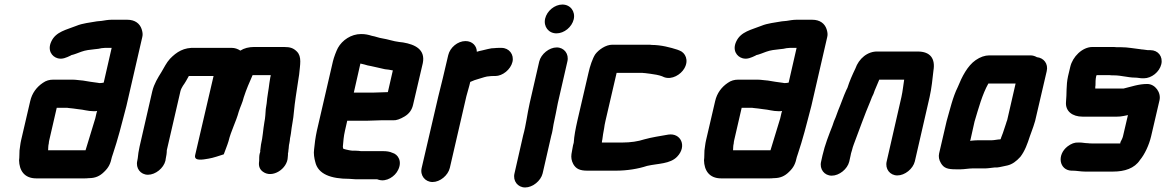

<svg xmlns="http://www.w3.org/2000/svg" viewBox="-20 -719 5139 846"><path d="M357 -57H192C193 -68 192 -76 195 -87C195 -92 196 -96 197 -101L230 -244H272C275 -244 279 -244 283 -243L302 -241C309 -240 316 -239 324 -238C349 -236 367 -229 393 -229C398 -229 403 -229 408 -230C404 -219 403 -209 400 -198C385 -148 371 -102 357 -57ZM421 -353C418 -353 415 -353 412 -354C392 -357 365 -360 346 -364L326 -366C317 -367 310 -368 301 -368H214C198 -368 183 -364 169 -354C142 -336 121 -309 113 -273L73 -101C71 -93 70 -85 69 -78L66 -56C65 -43 66 -25 64 -13C65 31 86 67 140 67H350C357 67 364 67 371 66C400 66 420 57 439 38C460 18 467 1 473 -27C474 -31 476 -36 478 -42C489 -76 497 -101 507 -138C516 -174 528 -215 537 -252L607 -556C610 -567 608 -579 604 -591C596 -615 575 -632 541 -632H471C457 -632 440 -629 428 -627L407 -625C375 -619 345 -617 316 -605C274 -588 226 -580 206 -536C188 -498 208 -469 235 -462C255 -457 272 -465 291 -474L294 -476C308 -479 324 -486 338 -491C357 -498 377 -500 396 -502L414 -504C422 -506 433 -508 442 -508H472L437 -355C432 -354 427 -353 421 -353Z M587 -22 585 -11C577 22 599 51 632 51C665 51 701 22 709 -11L710 -18C713 -33 715 -44 715 -57L775 -317C777 -326 782 -334 786 -341C795 -353 805 -371 812 -384H921L840 -36C833 -7 875 -16 899 -20C919 -23 950 -34 966 -39C973 -59 981 -77 987 -97C998 -143 1020 -182 1032 -227C1039 -249 1049 -268 1054 -290C1066 -327 1079 -356 1093 -388H1173C1173 -385 1172 -382 1171 -378C1170 -370 1168 -362 1167 -353C1164 -325 1157 -292 1155 -264L1151 -238C1150 -224 1149 -199 1145 -181C1139 -147 1138 -115 1130 -82C1129 -73 1128 -65 1127 -58C1126 -55 1126 -53 1127 -51L1124 -41C1122 -32 1122 -22 1122 -11L1121 -1C1120 16 1126 29 1139 38C1180 68 1247 25 1248 -27L1249 -38C1248 -40 1249 -42 1249 -43C1250 -48 1251 -53 1251 -58C1253 -68 1252 -77 1255 -88C1257 -95 1257 -103 1258 -110C1259 -116 1261 -123 1262 -132C1265 -163 1273 -195 1275 -226C1279 -270 1287 -317 1294 -364L1298 -390C1302 -434 1311 -469 1288 -492C1273 -507 1259 -512 1231 -512H1100C1077 -512 1056 -507 1039 -496C1027 -504 1014 -508 1002 -508H841C790 -511 758 -490 729 -460C712 -441 705 -424 691 -401C676 -377 659 -350 651 -317L595 -73C591 -54 588 -37 587 -22Z M1625 -311H1539L1568 -439L1585 -435C1595 -432 1605 -429 1614 -428C1635 -424 1656 -418 1676 -414L1693 -412L1709 -409H1711L1689 -313H1687C1675 -313 1640 -311 1625 -311ZM1659 -189H1712C1726 -188 1743 -194 1763 -206C1783 -218 1795 -235 1800 -257L1843 -441C1855 -501 1809 -523 1756 -532L1739 -534C1713 -537 1690 -546 1664 -550C1649 -552 1633 -559 1619 -561C1603 -566 1590 -569 1571 -569C1527 -569 1488 -542 1469 -508C1462 -495 1451 -466 1447 -449L1376 -142C1370 -114 1366 -84 1364 -61C1361 -43 1365 -20 1369 -6C1381 49 1439 69 1519 69C1528 69 1539 71 1549 71H1642L1648 73C1683 84 1721 58 1734 30C1753 -7 1735 -39 1708 -46C1698 -51 1683 -53 1669 -53H1571C1563 -54 1556 -55 1547 -55H1533C1527 -56 1522 -56 1519 -57L1505 -60C1500 -61 1497 -62 1494 -63H1493C1492 -65 1490 -72 1491 -76C1493 -97 1494 -117 1500 -143L1510 -187H1596C1611 -187 1645 -189 1659 -189Z M2238 -446C2246 -479 2223 -508 2190 -508H2180C2173 -508 2166 -508 2160 -507C2151 -507 2141 -506 2130 -503C2113 -498 2097 -496 2081 -491C2081 -516 2062 -538 2031 -538C1997 -538 1963 -510 1955 -476L1931 -374C1925 -350 1917 -319 1911 -293L1838 21C1830 54 1853 83 1886 83C1919 83 1954 54 1962 21L2035 -295C2040 -315 2048 -339 2052 -358C2062 -363 2079 -369 2091 -372C2105 -376 2123 -383 2137 -383C2142 -384 2147 -384 2152 -384H2162C2195 -384 2230 -413 2238 -446Z M2356 -448 2314 -265C2303 -217 2298 -168 2285 -122L2247 45C2239 78 2261 107 2294 107C2327 107 2363 78 2371 45L2409 -121C2414 -137 2416 -154 2419 -171L2429 -219C2432 -235 2435 -250 2438 -265L2480 -448C2488 -481 2466 -510 2433 -510C2400 -510 2364 -481 2356 -448ZM2382 -637C2374 -602 2397 -572 2432 -572C2466 -572 2500 -600 2508 -634C2516 -669 2493 -699 2458 -699C2424 -699 2390 -671 2382 -637Z M2508 -90 2505 -79C2502 -67 2501 -53 2498 -40C2496 -25 2498 -11 2506 4C2518 25 2535 33 2568 33H2694C2743 33 2792 25 2831 12C2879 1 2933 4 2964 -29C3008 -75 2980 -134 2925 -126C2891 -120 2851 -114 2819 -105C2792 -96 2758 -91 2723 -91H2632C2632 -96 2633 -100 2634 -104C2636 -118 2638 -136 2642 -154C2643 -163 2645 -174 2648 -187L2697 -398H2803C2809 -398 2814 -398 2818 -397C2821 -397 2824 -397 2829 -396L2845 -394C2862 -392 2884 -388 2897 -383L2906 -379C2941 -366 2980 -391 2995 -417C3017 -454 2999 -487 2975 -496L2965 -500C2934 -510 2893 -521 2852 -521C2847 -522 2842 -522 2835 -522H2678C2649 -522 2618 -500 2603 -480C2591 -462 2579 -426 2573 -398L2524 -187C2516 -151 2510 -121 2508 -90Z M3375 -57H3210C3211 -68 3210 -76 3213 -87C3213 -92 3214 -96 3215 -101L3248 -244H3290C3293 -244 3297 -244 3301 -243L3320 -241C3327 -240 3334 -239 3342 -238C3367 -236 3385 -229 3411 -229C3416 -229 3421 -229 3426 -230C3422 -219 3421 -209 3418 -198C3403 -148 3389 -102 3375 -57ZM3439 -353C3436 -353 3433 -353 3430 -354C3410 -357 3383 -360 3364 -364L3344 -366C3335 -367 3328 -368 3319 -368H3232C3216 -368 3201 -364 3187 -354C3160 -336 3139 -309 3131 -273L3091 -101C3089 -93 3088 -85 3087 -78L3084 -56C3083 -43 3084 -25 3082 -13C3083 31 3104 67 3158 67H3368C3375 67 3382 67 3389 66C3418 66 3438 57 3457 38C3478 18 3485 1 3491 -27C3492 -31 3494 -36 3496 -42C3507 -76 3515 -101 3525 -138C3534 -174 3546 -215 3555 -252L3625 -556C3628 -567 3626 -579 3622 -591C3614 -615 3593 -632 3559 -632H3489C3475 -632 3458 -629 3446 -627L3425 -625C3393 -619 3363 -617 3334 -605C3292 -588 3244 -580 3224 -536C3206 -498 3226 -469 3253 -462C3273 -457 3290 -465 3309 -474L3312 -476C3326 -479 3342 -486 3356 -491C3375 -498 3395 -500 3414 -502L3432 -504C3440 -506 3451 -508 3460 -508H3490L3455 -355C3450 -354 3445 -353 3439 -353Z M3722 -7 3728 -34C3729 -39 3730 -46 3734 -57C3736 -66 3739 -75 3742 -83C3766 -146 3789 -212 3815 -273L3822 -291C3827 -300 3831 -310 3834 -320C3841 -336 3847 -350 3853 -365L3854 -368H3964C3960 -344 3958 -319 3952 -292L3887 -8C3879 25 3901 54 3934 54C3967 54 4003 25 4011 -8L4076 -291C4085 -331 4089 -372 4093 -408C4102 -461 4079 -492 4024 -492H3849C3802 -494 3764 -460 3749 -417C3736 -390 3723 -361 3714 -332L3709 -322C3697 -296 3685 -260 3673 -232L3662 -202C3657 -191 3652 -179 3648 -165C3632 -124 3615 -82 3604 -34L3598 -7C3590 26 3612 55 3645 55C3678 55 3714 26 3722 -7Z M4350 -101H4290C4280 -101 4270 -100 4259 -99C4258 -98 4256 -98 4255 -98L4274 -183C4292 -243 4308 -303 4335 -351H4455L4418 -190C4415 -183 4414 -178 4413 -175C4411 -169 4409 -162 4406 -154L4399 -133L4391 -112C4391 -110 4390 -108 4388 -105C4376 -105 4362 -101 4350 -101ZM4266 23H4322C4329 23 4336 22 4345 21L4362 19H4373C4386 18 4407 12 4419 10C4440 5 4458 -8 4476 -28C4496 -54 4507 -85 4518 -119L4526 -141C4532 -158 4535 -165 4541 -186L4592 -405C4600 -438 4579 -464 4549 -467C4540 -472 4531 -475 4520 -475H4339C4320 -475 4299 -468 4279 -454C4243 -429 4219 -382 4200 -335C4178 -291 4166 -237 4151 -185L4118 -43C4115 -29 4117 -15 4126 0C4139 22 4156 27 4191 27H4214C4228 27 4250 23 4266 23Z M5049 -498H5038C5029 -499 5022 -500 5015 -501C5013 -501 5010 -501 5006 -502C4977 -505 4950 -511 4919 -511H4900C4893 -512 4886 -512 4879 -512H4794C4748 -512 4706 -468 4696 -425L4686 -383C4677 -342 4681 -307 4677 -269C4674 -229 4705 -205 4750 -205H4901C4911 -205 4922 -206 4931 -208L4941 -210C4944 -211 4948 -211 4950 -212L4928 -118C4926 -110 4921 -100 4917 -93L4916 -87H4789C4784 -87 4779 -87 4774 -88C4761 -88 4749 -91 4738 -91H4732C4715 -92 4700 -86 4684 -74C4635 -36 4648 31 4701 33H4707C4723 33 4742 37 4760 37H4885C4935 37 4979 23 5003 -14C5024 -39 5043 -80 5052 -118L5089 -277C5097 -311 5070 -349 5035 -349C4997 -349 4965 -337 4931 -329H4806C4806 -335 4806 -340 4807 -343C4807 -355 4807 -370 4810 -383L4812 -388H4868C4875 -387 4881 -387 4888 -387C4921 -387 4950 -377 4982 -377C4992 -377 5004 -374 5014 -374H5020C5054 -374 5089 -402 5097 -436C5105 -470 5083 -498 5049 -498Z"/></svg>

Font: Electronic
Style: ThkIt
Weight: 900
Version: Version 1.011